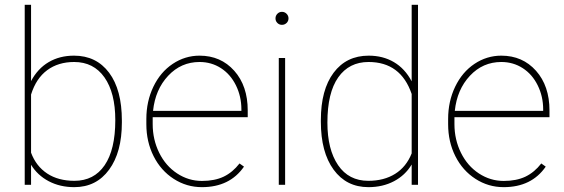

<svg xmlns="http://www.w3.org/2000/svg" viewBox="-20 -770 2349 800"><path d="M487.8 -259.3Q487.8 -135.7 434.6 -63Q381.3 9.8 289.6 9.8Q230 9.8 183.1 -14.9Q136.2 -39.6 109.4 -83.5V0H83V-750H109.4V-432.1Q137.2 -484.4 182.9 -511.2Q228.5 -538.1 288.6 -538.1Q381.3 -538.1 434.6 -467Q487.8 -396 487.8 -267.6ZM460.4 -269.5Q460.4 -383.3 415.3 -447.5Q370.1 -511.7 289.1 -511.7Q222.7 -511.7 176.5 -477.5Q130.4 -443.4 109.4 -376V-133.8Q130.4 -77.6 176.5 -47.1Q222.7 -16.6 290 -16.6Q371.6 -16.6 416 -81.5Q460.4 -146.5 460.4 -269.5Z M821.3 9.8Q757.3 9.8 703.9 -24.7Q650.4 -59.1 620.1 -119.1Q589.8 -179.2 589.8 -252.4V-274.4Q589.8 -347.7 619.1 -408.7Q648.4 -469.7 699.7 -503.9Q751 -538.1 811.5 -538.1Q899.9 -538.1 956.1 -475.1Q1012.2 -412.1 1012.2 -309.6V-281.7H616.2V-252.9Q616.2 -188.5 643.3 -133.5Q670.4 -78.6 718 -47.4Q765.6 -16.1 821.3 -16.1Q874.5 -16.1 911.9 -33.9Q949.2 -51.8 978 -88.9L996.6 -75.7Q937.5 9.8 821.3 9.8ZM811.5 -511.7Q734.4 -511.7 680.7 -454.3Q627 -397 617.7 -308.1H985.8V-314.5Q985.8 -368.2 963.1 -414.3Q940.4 -460.4 900.6 -486.1Q860.8 -511.7 811.5 -511.7Z M1168 0H1141.6V-528.3H1168ZM1127.9 -693.4Q1127.9 -704.6 1135.7 -712.6Q1143.6 -720.7 1154.8 -720.7Q1166 -720.7 1174.1 -712.6Q1182.1 -704.6 1182.1 -693.4Q1182.1 -682.1 1174.1 -674.3Q1166 -666.5 1154.8 -666.5Q1143.6 -666.5 1135.7 -674.3Q1127.9 -682.1 1127.9 -693.4Z M1316.9 -269.5Q1316.9 -396 1370.1 -467Q1423.3 -538.1 1516.1 -538.1Q1575.7 -538.1 1621.3 -511.2Q1667 -484.4 1695.3 -431.2V-750H1721.7V0H1695.3V-84.5Q1668.5 -39.6 1621.6 -14.9Q1574.7 9.8 1515.1 9.8Q1423.3 9.8 1370.1 -63Q1316.9 -135.7 1316.9 -262.7ZM1344.2 -259.3Q1344.2 -147 1388.7 -81.8Q1433.1 -16.6 1514.6 -16.6Q1580.1 -16.6 1626.5 -45.7Q1672.9 -74.7 1695.3 -130.9V-378.4Q1649.9 -511.7 1515.6 -511.7Q1434.6 -511.7 1389.4 -447.8Q1344.2 -383.8 1344.2 -259.3Z M2078.6 9.8Q2014.6 9.8 1961.2 -24.7Q1907.7 -59.1 1877.4 -119.1Q1847.2 -179.2 1847.2 -252.4V-274.4Q1847.2 -347.7 1876.5 -408.7Q1905.8 -469.7 1957 -503.9Q2008.3 -538.1 2068.8 -538.1Q2157.2 -538.1 2213.4 -475.1Q2269.5 -412.1 2269.5 -309.6V-281.7H1873.5V-252.9Q1873.5 -188.5 1900.6 -133.5Q1927.7 -78.6 1975.3 -47.4Q2022.9 -16.1 2078.6 -16.1Q2131.8 -16.1 2169.2 -33.9Q2206.5 -51.8 2235.4 -88.9L2253.9 -75.7Q2194.8 9.8 2078.6 9.8ZM2068.8 -511.7Q1991.7 -511.7 1938 -454.3Q1884.3 -397 1875 -308.1H2243.2V-314.5Q2243.2 -368.2 2220.5 -414.3Q2197.8 -460.4 2158 -486.1Q2118.2 -511.7 2068.8 -511.7Z"/></svg>

Font: RobotoDraft Thin
Style: Regular
Weight: 250
Version: Version 2.001153; 2014